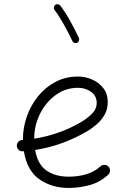

<svg xmlns="http://www.w3.org/2000/svg" viewBox="-20 -884 622 923"><path d="M500 -43.9Q459 -6.8 409.4 6.3Q359.9 19.5 310.1 19.5Q229 19.5 169.4 -22Q109.9 -63.5 94.7 -157.2Q92.3 -156.7 89.8 -156.7Q78.6 -155.8 70.3 -163.1Q62 -170.4 61 -181.6Q60.1 -192.9 67.4 -201.4Q74.7 -210 85.9 -210.9Q88.4 -210.9 90.3 -211.4Q90.3 -212.9 90.3 -214.8Q90.3 -270.5 109.1 -324.2Q127.9 -377.9 163.1 -421.4Q198.2 -464.8 247.1 -490.5Q295.9 -516.1 355.5 -516.1Q389.6 -516.1 422.4 -502Q455.1 -487.8 476.6 -460.4Q498 -433.1 498 -393.1Q498 -357.4 481.4 -330.1Q464.8 -302.7 442.1 -283.9Q419.4 -265.1 401.4 -254.4Q281.7 -183.6 148.9 -163.1Q160.6 -94.2 203.1 -64.5Q245.6 -34.7 310.1 -34.7Q355 -34.7 394.3 -46.1Q433.6 -57.6 462.9 -84.5Q471.2 -91.8 482.7 -91.3Q494.1 -90.8 502 -82.5Q509.3 -74.2 508.8 -62.7Q508.3 -51.3 500 -43.9ZM354.5 -461.9Q295.4 -461.9 247.8 -427.2Q200.2 -392.6 172.4 -336.9Q144.5 -281.2 144.5 -217.3Q268.1 -236.8 371.6 -298.3Q400.4 -315.4 422.6 -337.6Q444.8 -359.9 444.8 -389.6Q444.8 -422.9 418 -442.4Q391.1 -461.9 354.5 -461.9ZM245.1 -860.4Q250.5 -864.7 257.8 -863.8Q265.1 -862.8 269.5 -857.4Q292.5 -828.1 317.1 -783.7Q341.8 -739.3 359.4 -701.2Q361.8 -694.8 359.4 -687.7Q356.9 -680.7 350.6 -678.2Q344.2 -675.3 337.4 -678Q330.6 -680.7 327.6 -687Q311 -723.6 286.6 -766.8Q262.2 -810.1 242.2 -835.9Q237.8 -841.3 239 -848.6Q240.2 -856 245.1 -860.4Z"/></svg>

Font: Mikhak-DS1-FD Light
Style: Regular
Weight: 300
Designer: Amin Abedi
Version: Version 3.2